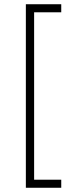

<svg xmlns="http://www.w3.org/2000/svg" viewBox="-20 -762 333 906"><path d="M102 -742H269V-704H141V86H269V124H102Z"/></svg>

Font: Argentum Sans ExtraLight
Style: Regular
Weight: 275
Designer: Julieta Ulanovsky (Modified by Cristiano Sobral)
Foundry: Julieta Ulanovsky
Version: Version 1.000; ttfautohint (v1.5.65-e2d9)